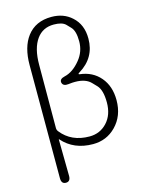

<svg xmlns="http://www.w3.org/2000/svg" viewBox="-144 -894 897 1179"><g transform="rotate(-15 304.0 -304.5)"><path d="M125 199Q96 199 96 163V-557Q96 -671 146 -737Q200 -808 301 -808Q379 -808 430 -761Q487 -710 487 -621Q487 -499 380 -434Q372 -429 372 -426.5Q372 -424 378 -423Q459 -414 507.5 -357Q556 -300 556 -211Q556 -111 493 -47Q434 13 348 13Q226 13 154 -69Q151 -73 151 -68L154 163Q154 199 125 199ZM339 -38Q406 -38 450.5 -86Q495 -134 495 -212.5Q495 -291 465 -323Q452 -336 440 -349Q407 -385 339 -385Q322 -385 305 -383L296 -382Q262 -378 256 -402Q251 -426 286 -434Q340 -446 387 -504Q428 -554 428 -619.5Q428 -685 403 -711Q391 -724 378 -737Q356 -759 303 -759Q233 -759 194 -705Q153 -648 153 -543L152 -141Q152 -129 160 -119Q224 -38 339 -38Z"/></g></svg>

Font: Resource Han Rounded CN Light
Style: Regular
Weight: 300
Designer: Cyano Hao (round all glyphs); Ryoko NISHIZUKA 西塚涼子 (kana, bopomofo & ideographs); Paul D. Hunt (Latin, Greek & Cyrillic)
Foundry: Cyano Hao
Version: 0.990